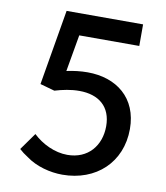

<svg xmlns="http://www.w3.org/2000/svg" viewBox="-83 -808 763 885"><g transform="rotate(10 298.0 -365.5)"><path d="M57 -75C69 -64 82 -54 98 -44C145 -9 211 8 268 8C426 8 539 -97 539 -253C539 -399 437 -477 302 -477C270 -477 236 -473 204 -466L234 -638H515V-739H157L97 -386L165 -367C202 -378 240 -386 279 -386C371 -386 429 -338 429 -247C429 -156 372 -86 275 -86C216 -86 156 -115 114 -155Z"/></g></svg>

Font: Spoqa Han Sans Neo Medium
Style: Regular
Weight: 500
Designer: [Spoqa Han Sans Neo] Dong-huui Kim  Younghwa Kang  Yujin Lee  [Noto Sans] Ryoko NISHIZUKA  (kana & ideographs); Paul D. 
Foundry: Spoqa (http://www.spoqa-han-sans.com)
Version: Version 1.000